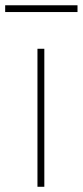

<svg xmlns="http://www.w3.org/2000/svg" viewBox="-55 -715 317 735"><path d="M114.7 -528.3V0H88.4V-528.3ZM241.7 -694.8V-668.9H-35.2V-694.8Z"/></svg>

Font: Vazirmatn RD Thin
Style: Regular
Weight: 100
Designer: Saber Rastikerdar
Foundry: Saber Rastikerdar
Version: Version 32.102